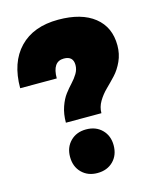

<svg xmlns="http://www.w3.org/2000/svg" viewBox="-109 -788 716 872"><g transform="rotate(-15 249.0 -351.5)"><path d="M1 -455Q1 -576 66 -643.5Q131 -711 248 -711Q357 -711 417.5 -663Q478 -615 478 -529Q478 -489 462.5 -455Q447 -421 425 -397.5Q403 -374 381 -352.5Q359 -331 343.5 -305Q328 -279 328 -250H161Q161 -291 172.5 -324Q184 -357 200 -378Q216 -399 232 -416Q248 -433 259.5 -452Q271 -471 271 -492Q271 -534 227 -534Q173 -534 173 -455ZM241 -197Q287 -197 315.5 -168.5Q344 -140 344 -95Q344 -49 315.5 -20.5Q287 8 241 8Q196 8 167.5 -20.5Q139 -49 139 -95Q139 -140 167.5 -168.5Q196 -197 241 -197Z"/></g></svg>

Font: MontserratBlack
Style: Regular
Weight: 900
Designer: Julieta Ulanovsky
Foundry: Julieta Ulanovsky
Version: Version 4.000